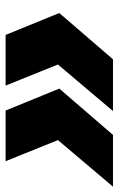

<svg xmlns="http://www.w3.org/2000/svg" viewBox="114 -616 432 701"><g transform="rotate(90 330.5 -265.0)"><path d="M385 -461 215 -260 292 -69H107L27 -265L196 -461ZM661 -461 491 -260 568 -69H383L303 -265L472 -461Z"/></g></svg>

Font: Prodigy Sans Black
Style: Italic
Weight: 900
Italic angle: -13°
Designer: Wei Huang
Foundry: Wei Huang
Version: Version 1.003; ttfautohint (v1.8.3)